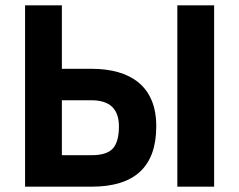

<svg xmlns="http://www.w3.org/2000/svg" viewBox="-20 -700 897 720"><path d="M323 -324Q426 -324 426 -226Q426 -169 403.5 -143.5Q381 -118 323 -118H212V-324ZM212 -680H74V0H324Q566 0 566 -226Q566 -283 548.5 -324Q531 -365 499 -391Q467 -417 422.5 -429.5Q378 -442 324 -442H212ZM645 -680V0H783V-680Z"/></svg>

Font: Titillium Web[RUS by Daymarius]
Style: Bold
Weight: 700
Designer: Cyrillization by Daymarius
Foundry: Cyrillization by Daymarius
Version: Version 1.002 September 11, 2018